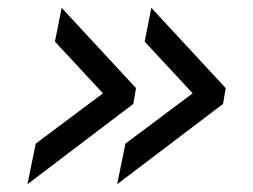

<svg xmlns="http://www.w3.org/2000/svg" viewBox="-20 -537 642 488"><path d="M49.8 -68.8 318.8 -272.9 325.7 -313 136.7 -517.1 119.6 -431.2 241.7 -299.8 70.8 -171.9ZM277.8 -68.8 546.9 -272.9 553.7 -313 364.7 -517.1 347.7 -431.2 469.7 -299.8 298.8 -171.9Z"/></svg>

Font: Hack
Style: Oblique
Weight: 400
Italic angle: -12°
Monospace: yes
Designer: Christopher Simpkins
Foundry: Christopher Simpkins
Version: Version 2.010